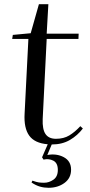

<svg xmlns="http://www.w3.org/2000/svg" viewBox="-20 -673 426 913"><path d="M211 220Q190 220 170.5 214.5Q151 209 130 195L134 186Q154 193 164.5 194.5Q175 196 190 196Q213 196 234 181.5Q255 167 255 135Q255 102 233.5 91Q212 80 187 86L180 75L207 13Q145 8 119 -28Q93 -64 97 -133L115 -488H38L41 -507L126 -515L165 -653H210L202 -513H354L353 -488H202L183 -107Q181 -58 196.5 -35.5Q212 -13 246 -13Q283 -13 309.5 -29Q336 -45 362 -73L374 -62Q349 -29 312.5 -7.5Q276 14 226 14L205 64Q249 56 283.5 74.5Q318 93 318 134Q318 174 286.5 197Q255 220 211 220Z"/></svg>

Font: Literata 72pt
Style: Italic
Weight: 400
Italic angle: -2°
Designer: Latin by Veronika Burian and Jose Scaglione. Greek by Irene Vlachou. Cyrillic by Vera Evstafieva
Foundry: TypeTogether
Version: Version 3.002